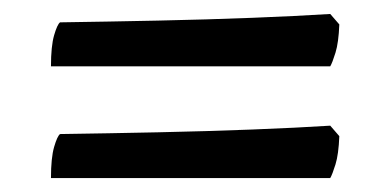

<svg xmlns="http://www.w3.org/2000/svg" viewBox="-20 -418 556 275"><path d="M53 -323Q53 -352 57.5 -367.5Q62 -383 66 -386Q135 -387 206 -388.5Q277 -390 341.5 -392.5Q406 -395 453 -398L466 -383Q465 -357 460.5 -342.5Q456 -328 453 -323ZM53 -163Q53 -192 57.5 -207.5Q62 -223 66 -226Q135 -227 206 -228.5Q277 -230 341.5 -232.5Q406 -235 453 -238L466 -223Q465 -197 460.5 -182.5Q456 -168 453 -163Z"/></svg>

Font: Texturina Medium 12pt
Style: Bold
Weight: 700
Version: Version 1.002